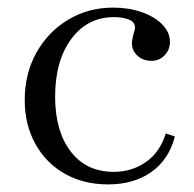

<svg xmlns="http://www.w3.org/2000/svg" viewBox="-20 -474 510 505"><path d="M264 11Q200 11 150.5 -17Q101 -45 73 -95.5Q45 -146 45 -211Q45 -280 75.5 -335Q106 -390 159 -422Q212 -454 278 -454Q319 -454 353 -442Q387 -430 407 -409.5Q427 -389 427 -364Q427 -343 413 -328.5Q399 -314 378 -314Q356 -314 341.5 -327.5Q327 -341 327 -360Q327 -365 328 -370Q329 -375 331 -384Q333 -390 334 -394Q335 -398 335 -402Q335 -416 319 -422.5Q303 -429 280 -429Q210 -429 167.5 -371.5Q125 -314 125 -220Q125 -129 166 -75.5Q207 -22 279 -22Q327 -22 364 -48Q401 -74 416 -123L440 -115Q424 -54 378 -21.5Q332 11 264 11Z"/></svg>

Font: Baskervville SC
Style: Regular
Weight: 400
Designer: Alexis Faudot, Rémi Forte, Morgane Pierson, Rafael Ribas, Tanguy Vanlaeys, Rosalie Wagner, Thomas Huot-Marchand
Foundry: ANRT
Version: Version 1.100